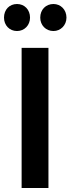

<svg xmlns="http://www.w3.org/2000/svg" viewBox="-22 -939 352 959"><path d="M63 -919C25 -919 -2 -891 -2 -851C-2 -813 25 -784 63 -784C100 -784 128 -813 128 -851C128 -891 100 -919 63 -919ZM245 -919C207 -919 179 -891 179 -851C179 -813 207 -784 245 -784C281 -784 310 -813 310 -851C310 -891 281 -919 245 -919ZM220 -700H86V0H220Z"/></svg>

Font: Montserrat_SPRD_medium Medium
Style: Regular
Weight: 400
Designer: Julieta Ulanovsky edited by Nelly Hempel
Foundry: Julieta Ulanovsky
Version: Version 4.000;PS 004.000;hotconv 1.0.88;makeotf.lib2.5.64775